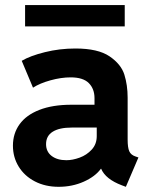

<svg xmlns="http://www.w3.org/2000/svg" viewBox="-20 -719 586 747"><path d="M30.3 -152.3Q30.3 -199.7 56.2 -235.6Q82 -271.5 133.3 -291.5Q184.6 -311.5 257.8 -311.5H347.7V-336.9Q347.7 -373.5 325.4 -395.8Q303.2 -418 254.9 -418Q217.8 -418 176.3 -406.5Q134.8 -395 108.4 -377.9L64.5 -482.4Q97.7 -502 154.8 -516.1Q211.9 -530.3 273.4 -530.3Q361.3 -530.3 406.2 -499.8Q451.2 -469.2 463.9 -428.5Q476.6 -387.7 476.6 -338.9V-175.8Q476.6 -145 482.9 -130.6Q489.3 -116.2 506.8 -110.4L518.6 -106.4L469.7 7.8L454.1 2Q390.6 -22 373.5 -62.5H372.6Q350.6 -32.2 305.9 -12.2Q261.2 7.8 208 7.8Q156.2 7.8 115.7 -13.2Q75.2 -34.2 52.7 -70.8Q30.3 -107.4 30.3 -152.3ZM238.3 -95.7Q262.2 -95.7 289.8 -105.7Q317.4 -115.7 336.9 -137Q356.4 -158.2 356.4 -189.5V-222.7H258.8Q210.9 -222.7 185.1 -206.5Q159.2 -190.4 159.2 -158.2Q159.2 -128.9 180.9 -112.3Q202.6 -95.7 238.3 -95.7ZM77.6 -699.2H465.3V-616.2H77.6Z"/></svg>

Font: Reddit Sans Fudge
Style: Bold
Weight: 700
Designer: Stephen Hutchings
Foundry: Reddit
Version: Version 1.013